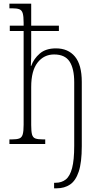

<svg xmlns="http://www.w3.org/2000/svg" viewBox="-20 -780 523 1040"><path d="M273 240V210H281Q314 210 336.5 192Q359 174 370.5 130.5Q382 87 382 10V-335Q382 -408 357 -446.5Q332 -485 273 -485Q218 -485 183.5 -441Q149 -397 149 -309V-103Q149 -68 153.5 -51.5Q158 -35 171.5 -30Q185 -25 211 -25H225V0H31V-25H46Q71 -25 84.5 -30Q98 -35 103 -52Q108 -69 108 -104V-612H33V-641H108V-657Q108 -692 103 -708.5Q98 -725 84.5 -730Q71 -735 46 -735H31V-760H149V-641H299V-612H149V-474Q149 -462 148 -448Q147 -434 147 -423H149Q163 -462 195.5 -490Q228 -518 283 -518Q349 -518 386 -473.5Q423 -429 423 -336V12Q423 100 406.5 149.5Q390 199 359.5 219.5Q329 240 287 240Z"/></svg>

Font: Noto Serif Condensed ExtraLight
Style: Regular
Weight: 200
Width: 3
Designer: Monotype Design Team
Foundry: Monotype Imaging Inc.
Version: Version 2.013; ttfautohint (v1.8.4.7-5d5b)